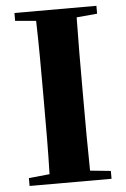

<svg xmlns="http://www.w3.org/2000/svg" viewBox="-53 -786 544 826"><g transform="rotate(-5 218.5 -373.5)"><path d="M41 -713 131 -705C134 -602 134 -499 134 -395V-351C134 -247 134 -144 131 -43L41 -34V0H395V-34L306 -43C304 -146 304 -249 304 -352V-395C304 -499 304 -603 306 -705L395 -713V-747H41Z"/></g></svg>

Font: GenKiMin2 TW H
Style: Regular
Weight: 900
Version: Version 2.100;PS 2.1;hotconv 16.6.51;makeotf.lib2.5.65220 DE